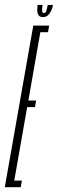

<svg xmlns="http://www.w3.org/2000/svg" viewBox="-54 -782 241 802"><path d="M-34 0H32.5L37.5 -27.5H5.5L59.5 -334.5H92L97 -362H64.5L114.5 -647.5H146.5L151.5 -675H85ZM125 -710.5Q137.5 -710.5 145.5 -717.5Q153.5 -724.5 159.2 -735.8Q165 -747 167 -761.5H145.5Q143 -749 141 -741.2Q139 -733.5 136 -730.5Q133 -727.5 128.5 -727.5Q125 -727.5 123.5 -730.8Q122 -734 121.8 -741.2Q121.5 -748.5 124 -761.5H103Q101 -747 101.8 -735.8Q102.5 -724.5 108 -717.5Q113.5 -710.5 125 -710.5Z"/></svg>

Font: Anybody UltraCondensed ExtraLight
Style: Italic
Weight: 250
Width: 1
Italic angle: -10°
Version: Version 1.113;gftools[0.9.25]